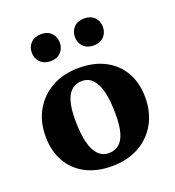

<svg xmlns="http://www.w3.org/2000/svg" viewBox="-125 -763 799 875"><g transform="rotate(-20 275.0 -326.0)"><path d="M277 -48Q304.5 -48 324.5 -63Q344.5 -78 355.2 -112Q366 -146 366 -203.5Q366 -268.5 355.5 -311.8Q345 -355 324.5 -377Q304 -399 273 -399Q246 -399 225.8 -384Q205.5 -369 194.5 -335Q183.5 -301 183.5 -243.5Q183.5 -178.5 194 -135Q204.5 -91.5 225.5 -69.8Q246.5 -48 277 -48ZM270.5 13Q196 13 142.2 -15.8Q88.5 -44.5 59.8 -96.5Q31 -148.5 31 -217.5Q31 -289.5 62.2 -344Q93.5 -398.5 149.2 -429.2Q205 -460 279.5 -460Q354 -460 407.8 -431.2Q461.5 -402.5 490.2 -350.8Q519 -299 519 -229.5Q519 -158 487.8 -103Q456.5 -48 400.5 -17.5Q344.5 13 270.5 13ZM171 -532.5Q139.5 -532.5 121 -551.2Q102.5 -570 102.5 -598Q102.5 -626.5 121 -645Q139.5 -663.5 171 -663.5Q202 -663.5 220.2 -645Q238.5 -626.5 238.5 -598Q238.5 -570 220.2 -551.2Q202 -532.5 171 -532.5ZM379.5 -532.5Q348.5 -532.5 330 -551.2Q311.5 -570 311.5 -598Q311.5 -626.5 330 -645Q348.5 -663.5 379.5 -663.5Q411 -663.5 429.2 -645Q447.5 -626.5 447.5 -598Q447.5 -570 429.2 -551.2Q411 -532.5 379.5 -532.5Z"/></g></svg>

Font: Newsreader 16pt 16pt
Style: Bold
Weight: 700
Version: Version 1.003